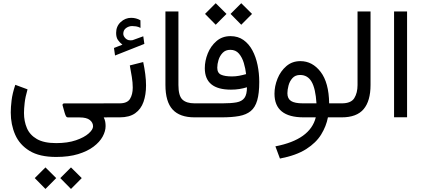

<svg xmlns="http://www.w3.org/2000/svg" viewBox="-20 -745 2679 1219"><path d="M336.4 251.5Q231 251.5 167.7 212.9Q104.5 174.3 76.4 110.1Q48.3 45.9 48.3 -30.8Q48.3 -64 53.5 -107.4Q58.6 -150.9 77.1 -206.5L154.8 -177.7Q140.6 -128.9 136.5 -91.3Q132.3 -53.7 132.3 -27.8Q132.3 24.9 150.9 68.4Q169.4 111.8 214.1 137.7Q258.8 163.6 336.4 163.6Q409.7 163.6 462.2 145.5Q514.6 127.4 542.7 102.5Q570.8 77.6 570.8 57.1Q570.8 33.7 550.5 17.1Q530.3 0.5 484.9 0.5H412.6Q402.8 0.5 398.4 -8.1Q394 -16.6 390.1 -30.3L377 -77.1Q376.5 -81.1 378.9 -84.7Q381.3 -88.4 387.7 -88.4H658.7V0.5H638.7Q646 15.1 648.2 28.3Q650.4 41.5 650.4 55.7Q650.4 87.9 631.6 122.3Q612.8 156.7 574 186Q535.2 215.3 476.1 233.4Q417 251.5 336.4 251.5ZM430.7 317.9 499 385.7 430.7 454.6 362.8 385.7ZM268.6 317.9 336.9 385.7 268.6 454.6 200.7 385.7Z M757.3 -461.4Q740.7 -474.1 729 -490.7Q717.3 -507.3 717.3 -536.1Q717.3 -578.1 746.3 -605Q775.4 -631.8 812.5 -631.8Q844.7 -631.8 871.6 -616.2L872.1 -567.9Q856.9 -575.7 843.8 -577.6Q830.6 -579.6 819.3 -579.6Q798.3 -579.6 780.5 -566.9Q762.7 -554.2 762.7 -529.8Q763.2 -514.6 778.1 -500.2Q793 -485.8 820.3 -489.7Q821.3 -489.7 822.5 -490.2Q823.7 -490.7 825.2 -491.2L889.6 -514.6L896.5 -466.3L710.4 -392.6L703.6 -440.4ZM638.2 -88.9H739.3Q788.1 -88.9 805.4 -117.2Q822.8 -145.5 822.8 -189Q822.8 -220.7 816.9 -256.8Q811 -293 804.2 -329.6L889.2 -351.1Q897.5 -312 902.3 -274.4Q907.2 -236.8 907.2 -202.6Q907.2 -144 891.1 -98.1Q875 -52.2 838.4 -26.1Q801.8 0 740.2 0H638.2Z M1030.3 -672.4H1112.8V-205.6Q1112.8 -136.7 1138.2 -112.8Q1163.6 -88.9 1214.8 -88.9H1227.1V0H1214.8Q1121.6 0 1075.9 -49.6Q1030.3 -99.1 1030.3 -206.1Z M1511.7 -724.6 1580.1 -656.7 1511.7 -587.9 1443.8 -656.7ZM1349.6 -724.6 1418 -656.7 1349.6 -587.9 1281.7 -656.7ZM1393.1 -88.9Q1448.2 -88.9 1482.2 -95.2Q1516.1 -101.6 1532 -123.3Q1547.9 -145 1547.9 -190.9Q1523.9 -183.6 1499.3 -179.7Q1474.6 -175.8 1446.3 -175.8Q1280.3 -175.8 1280.3 -312Q1280.3 -358.9 1299.1 -405.8Q1317.9 -452.6 1354.5 -484.1Q1391.1 -515.6 1443.4 -515.6Q1491.2 -515.6 1525.6 -491.2Q1560.1 -466.8 1582.3 -425.5Q1604.5 -384.3 1615.2 -332.3Q1626 -280.3 1626 -225.1Q1626 -152.3 1613 -107.7Q1600.1 -63 1571.8 -39.8Q1543.5 -16.6 1498 -8.3Q1452.6 0 1387.2 0H1207.5V-88.9ZM1453.1 -259.8Q1475.6 -259.8 1497.8 -263.9Q1520 -268.1 1542.5 -274.4Q1538.6 -309.1 1528.1 -344.7Q1517.6 -380.4 1497.1 -404.5Q1476.6 -428.7 1442.4 -428.7Q1412.1 -428.7 1393.8 -409.7Q1375.5 -390.6 1367.4 -364.3Q1359.4 -337.9 1359.4 -315.4Q1359.4 -281.7 1383.5 -270.8Q1407.7 -259.8 1453.1 -259.8Z M1887.2 -356.9Q1963.4 -356.9 2015.6 -288.8Q2067.9 -220.7 2069.8 -88.9H2128.9V0H2062Q2051.3 56.2 2019.3 108.6Q1987.3 161.1 1924.3 201.4Q1861.3 241.7 1757.3 261.7L1728.5 184.1Q1949.7 141.6 1984.9 0H1907.7Q1722.7 0 1722.7 -149.9Q1722.7 -197.8 1741.9 -245.6Q1761.2 -293.5 1798.1 -325.2Q1835 -356.9 1887.2 -356.9ZM1902.8 -88.9H1989.3Q1983.4 -183.1 1958.3 -226.1Q1933.1 -269 1885.7 -269Q1854.5 -269 1836.7 -249Q1818.8 -229 1811.8 -201.9Q1804.7 -174.8 1804.7 -152.8Q1804.7 -118.7 1827.9 -103.8Q1851.1 -88.9 1902.8 -88.9Z M2109.4 -88.9H2150.4Q2209 -88.9 2229.5 -122.1Q2250 -155.3 2250 -205.1V-672.4H2332.5V-205.6Q2332.5 -104 2288.6 -52Q2244.6 0 2149.9 0H2109.4Z M2564.5 -672.4V-0.5H2481.9V-672.4Z"/></svg>

Font: Vazirmatn UI FD
Style: Regular
Weight: 400
Designer: Saber Rastikerdar
Foundry: Saber Rastikerdar
Version: Version 33.003